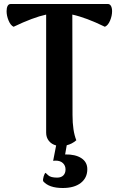

<svg xmlns="http://www.w3.org/2000/svg" viewBox="-20 -717 593 961"><path d="M541 -661Q541 -638 531 -614Q521 -590 505 -583Q411 -629 342 -644L343 -141Q343 -62 362 -15Q340 4 314 10L306 56Q357 55 387 74.5Q417 94 417 130Q417 173 384.5 198.5Q352 224 294 224Q225 224 196 190Q194 181 198.5 166Q203 151 208 148Q209 149 221.5 160.5Q234 172 266 172Q286 172 297 161Q308 150 308 131Q308 112 295 99.5Q282 87 258 87L246 88L261 11Q238 5 224.5 -12Q211 -29 211 -53V-644Q146 -630 48 -583Q33 -590 23 -614Q13 -638 13 -661Q13 -677 18 -687Q23 -697 34 -697H520Q530 -697 535.5 -687Q541 -677 541 -661Z"/></svg>

Font: Arima Madurai Black
Style: Regular
Weight: 900
Designer: Joana Correia and Natanael Gama
Foundry: NDISCOVER
Version: Version 1.019